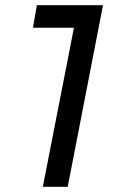

<svg xmlns="http://www.w3.org/2000/svg" viewBox="-20 -720 462 740"><path d="M122 -700H377L241 0H145L265 -613H107Z"/></svg>

Font: TypoPRO Montserrat
Style: Italic
Weight: 400
Italic angle: -11.3°
Designer: Julieta Ulanovsky
Foundry: Julieta Ulanovsky
Version: Version 6.001